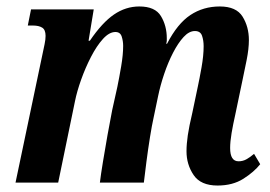

<svg xmlns="http://www.w3.org/2000/svg" viewBox="-20 -565 836 594"><path d="M653 9Q601 9 579 -23.5Q557 -56 557 -97Q557 -119 561 -146.5Q565 -174 575 -216L592 -297Q597 -320 603.5 -356.5Q610 -393 610 -422Q610 -440 605 -454.5Q600 -469 583 -469Q565 -469 548 -450.5Q531 -432 515.5 -402Q500 -372 488 -336.5Q476 -301 469 -267L455 -200Q450 -178 444 -140.5Q438 -103 433 -64.5Q428 -26 425 0H289Q292 -25 298.5 -64.5Q305 -104 312.5 -146.5Q320 -189 327 -224L343 -296Q349 -325 355 -360.5Q361 -396 361 -423Q361 -438 356.5 -452Q352 -466 337 -466Q318 -466 298.5 -444.5Q279 -423 261.5 -389Q244 -355 231 -318.5Q218 -282 212 -252L160 0H28L112 -400Q115 -414 118 -428.5Q121 -443 121 -454Q121 -473 110.5 -479.5Q100 -486 82 -486H66L76 -536H270L254 -439H258Q296 -495 332.5 -520Q369 -545 411 -545Q460 -545 478 -515Q496 -485 496 -447Q496 -443 496 -439Q496 -435 494 -430H497Q529 -492 569 -518.5Q609 -545 660 -545Q711 -545 730.5 -513.5Q750 -482 750 -441Q750 -414 743 -379Q736 -344 730 -316L708 -211Q701 -180 696.5 -153.5Q692 -127 692 -107Q692 -66 718 -66Q731 -66 742 -72Q753 -78 766 -89L785 -57Q766 -33 733 -12Q700 9 653 9Z"/></svg>

Font: Noto Serif ExtraCondensed
Style: Bold Italic
Weight: 700
Width: 2
Italic angle: -12°
Designer: Monotype Design Team
Foundry: Monotype Imaging Inc.
Version: Version 2.013; ttfautohint (v1.8.4.7-5d5b)